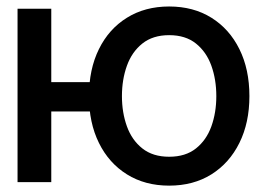

<svg xmlns="http://www.w3.org/2000/svg" viewBox="-20 -573 859 604"><path d="M345.9 -314.6V-222.3H55V-314.6ZM141.3 -545.5V0H35.2V-545.5ZM512.1 11Q436.1 11 379.3 -24.5Q322.4 -60 291.2 -123.4Q259.9 -186.8 259.9 -270.6Q259.9 -355.1 291.2 -418.5Q322.4 -481.9 379.3 -517.2Q436.1 -552.6 512.1 -552.6Q588.4 -552.6 645.1 -517.2Q701.7 -481.9 733.1 -418.5Q764.6 -355.1 764.6 -270.6Q764.6 -186.8 733.1 -123.4Q701.7 -60 645.1 -24.5Q588.4 11 512.1 11ZM512.1 -79.9Q563.6 -79.9 596.4 -106Q629.3 -132.1 644.9 -175.4Q660.5 -218.8 660.5 -270.6Q660.5 -322.8 644.9 -366.3Q629.3 -409.8 596.4 -436.1Q563.6 -462.4 512.1 -462.4Q460.9 -462.4 427.9 -436.1Q394.9 -409.8 379.3 -366.3Q363.6 -322.8 363.6 -270.6Q363.6 -218.8 379.3 -175.4Q394.9 -132.1 427.9 -106Q460.9 -79.9 512.1 -79.9Z"/></svg>

Font: InterMG Medium
Style: Regular
Weight: 500
Designer: Rasmus Andersson
Foundry: rsms
Version: Version 3.019;December 26, 2023;FontCreator 15.0.0.2955 64-b